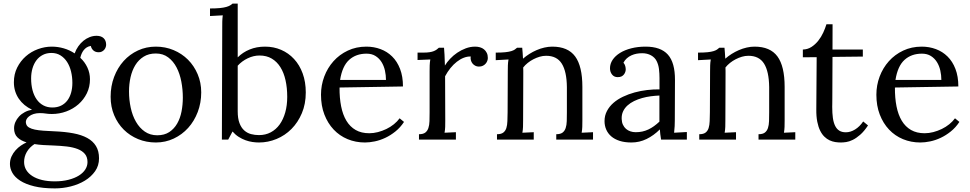

<svg xmlns="http://www.w3.org/2000/svg" viewBox="-20 -775 5386 1066"><path d="M274.4 32.7Q246.6 31.7 220.7 30.3Q194.8 28.8 171.4 24.9Q143.6 43 128.7 68.8Q113.8 94.7 113.8 124Q113.8 148.9 125.7 168.7Q137.7 188.5 159.9 202.6Q182.1 216.8 213.6 224.4Q245.1 231.9 283.7 231.9Q326.7 231.9 360.6 223.1Q394.5 214.4 418 199.7Q441.4 185.1 453.6 165.8Q465.8 146.5 465.8 125Q465.8 97.2 451.4 79.8Q437 62.5 411.4 52.5Q385.7 42.5 350.8 38.3Q315.9 34.2 274.4 32.7ZM265.6 -481Q238.8 -481 217.8 -470.2Q196.8 -459.5 182.4 -440.4Q168 -421.4 160.4 -395.5Q152.8 -369.6 152.8 -339.8Q152.8 -303.7 160.6 -274.2Q168.5 -244.6 183.6 -223.1Q198.7 -201.7 220.7 -189.9Q242.7 -178.2 270.5 -178.2Q298.3 -178.2 319.1 -188.5Q339.8 -198.7 353.8 -217Q367.7 -235.4 374.8 -260.5Q381.8 -285.6 381.8 -314.9Q381.8 -347.7 374.5 -377.9Q367.2 -408.2 352.5 -430.9Q337.9 -453.6 316.2 -467.3Q294.4 -481 265.6 -481ZM484.4 -520Q471.7 -518.1 461.9 -512Q452.1 -505.9 444.8 -496.6Q437.5 -487.3 432.9 -476.3Q428.2 -465.3 425.8 -454.1Q450.7 -431.2 465.1 -400.4Q479.5 -369.6 479.5 -335Q479.5 -292.5 462.2 -257.1Q444.8 -221.7 415.5 -196Q386.2 -170.4 347.9 -156.2Q309.6 -142.1 267.6 -142.1Q249 -142.1 234.6 -144.5Q220.2 -147 200.7 -147Q182.1 -147 166.7 -142.1Q151.4 -137.2 140.9 -128.7Q130.4 -120.1 127 -112.1Q123.5 -104 123.5 -98.1Q123.5 -92.3 125.5 -85.9Q128.9 -74.2 141.4 -66.9Q153.8 -59.6 173.8 -55.4Q193.8 -51.3 221.4 -49.3Q249 -47.4 283.7 -45.9Q341.3 -43.5 387 -34.9Q432.6 -26.4 464.4 -9Q496.1 8.3 512.9 35.9Q529.8 63.5 529.8 104Q529.8 144.5 508.1 175.5Q486.3 206.5 451.4 227.8Q416.5 249 372.8 260Q329.1 271 284.7 271Q217.3 271 169.7 259.3Q122.1 247.6 92.3 228.3Q62.5 209 48.8 184.8Q35.2 160.6 35.2 135.7Q35.2 112.8 43.9 93.8Q52.7 74.7 66.2 59.6Q79.6 44.4 95.9 33.4Q112.3 22.5 127.4 15.6Q95.2 5.9 76.7 -12.5Q58.1 -30.8 58.1 -63Q58.1 -80.6 65.4 -97.4Q72.8 -114.3 85.9 -128.4Q99.1 -142.6 117.4 -152.3Q135.7 -162.1 157.7 -166Q134.8 -176.8 116.2 -192.1Q97.7 -207.5 84.5 -226.8Q71.3 -246.1 64.2 -269Q57.1 -292 57.1 -318.4Q57.1 -363.3 75.4 -399.9Q93.8 -436.5 123.3 -462.4Q152.8 -488.3 190.7 -502.2Q228.5 -516.1 267.6 -516.1Q301.3 -516.1 334 -506.6Q366.7 -497.1 394.5 -478.5Q401.9 -499.5 414.6 -517.6Q427.2 -535.6 443.1 -548.6Q459 -561.5 477.5 -568.8Q496.1 -576.2 516.1 -576.2Q541.5 -576.2 555.4 -563Q569.3 -549.8 569.3 -526.4Q569.3 -520.5 566.9 -513.2Q564.5 -505.9 559.3 -499.5Q554.2 -493.2 545.9 -488.8Q537.6 -484.4 525.9 -484.9Q508.8 -485.4 498 -495.4Q487.3 -505.4 484.4 -520Z M845.2 -478Q805.7 -478 777.6 -460.4Q749.5 -442.9 731.4 -413.6Q713.4 -384.3 704.8 -346.2Q696.3 -308.1 696.3 -267.1Q696.3 -220.7 705.8 -176.8Q715.3 -132.8 734.9 -98.9Q754.4 -64.9 783.9 -44.4Q813.5 -23.9 853 -23.9Q892.6 -23.9 919.7 -41.7Q946.8 -59.6 963.6 -88.9Q980.5 -118.2 987.8 -155.8Q995.1 -193.4 995.1 -232.9Q995.1 -277.8 986.8 -321.8Q978.5 -365.7 960.4 -400.4Q942.4 -435.1 913.8 -456.5Q885.3 -478 845.2 -478ZM845.2 -516.1Q897.9 -516.1 943.8 -496.8Q989.7 -477.5 1023.7 -443.6Q1057.6 -409.7 1077.4 -363Q1097.2 -316.4 1097.2 -262.2Q1097.2 -204.1 1077.9 -153.3Q1058.6 -102.5 1024.7 -64.9Q990.7 -27.3 944.6 -5.6Q898.4 16.1 845.2 16.1Q792.5 16.1 746.8 -2.7Q701.2 -21.5 667.2 -55.2Q633.3 -88.9 613.8 -135.5Q594.2 -182.1 594.2 -237.8Q594.2 -296.9 613.5 -347.9Q632.8 -398.9 666.5 -436.3Q700.2 -473.6 746.1 -494.9Q792 -516.1 845.2 -516.1Z M1213.9 -625Q1213.9 -640.6 1214.1 -655.3Q1214.4 -669.9 1216.8 -689.9L1146 -686V-728Q1178.7 -728 1200.4 -730.2Q1222.2 -732.4 1235.8 -736.3Q1249.5 -740.2 1257.3 -744.9Q1265.1 -749.5 1271 -754.9H1299.8V-456.5Q1327.6 -484.4 1366 -500.2Q1404.3 -516.1 1451.7 -516.1Q1499.5 -516.1 1540.8 -498.3Q1582 -480.5 1612.5 -447.5Q1643.1 -414.6 1660.4 -367.4Q1677.7 -320.3 1677.7 -261.7Q1677.7 -197.8 1656 -146.5Q1634.3 -95.2 1598.4 -59.1Q1562.5 -22.9 1515.4 -3.4Q1468.3 16.1 1418 16.1Q1400.9 16.1 1381.8 13.4Q1362.8 10.7 1343.3 3.7Q1323.7 -3.4 1305.2 -15.1Q1286.6 -26.9 1271 -44.9L1247.1 0H1211.9ZM1420.9 -466.8Q1387.7 -466.8 1355.5 -451.4Q1323.2 -436 1299.8 -410.2V-157.2Q1299.8 -117.2 1309.6 -91.6Q1319.3 -65.9 1335.9 -51Q1352.5 -36.1 1373.8 -30.5Q1395 -24.9 1418 -24.9Q1454.1 -24.9 1483.2 -40.3Q1512.2 -55.7 1532.5 -83.7Q1552.7 -111.8 1563.7 -150.9Q1574.7 -189.9 1574.7 -237.3Q1574.7 -287.6 1565.2 -329.8Q1555.7 -372.1 1536.6 -402.3Q1517.6 -432.6 1488.8 -449.7Q1460 -466.8 1420.9 -466.8Z M2015.1 -477.1Q1956.5 -477.1 1918.5 -442.6Q1880.4 -408.2 1868.2 -331.1H2123Q2123 -357.4 2117.2 -383.5Q2111.3 -409.7 2098.4 -430.4Q2085.4 -451.2 2064.9 -464.1Q2044.4 -477.1 2015.1 -477.1ZM2217.3 -294.9 1865.2 -289.1Q1864.7 -231.4 1874 -184.6Q1883.3 -137.7 1903.3 -104.5Q1923.3 -71.3 1954.8 -53.2Q1986.3 -35.2 2030.3 -35.2Q2053.7 -35.2 2078.1 -41.5Q2102.5 -47.9 2125.2 -58.8Q2147.9 -69.8 2167 -85.2Q2186 -100.6 2198.7 -118.2L2223.1 -98.1Q2202.6 -66.9 2175.5 -45.2Q2148.4 -23.4 2119.4 -9.8Q2090.3 3.9 2061 10Q2031.7 16.1 2006.3 16.1Q1954.6 16.1 1909.9 -2.4Q1865.2 -21 1832.5 -55.7Q1799.8 -90.3 1781 -139.2Q1762.2 -188 1762.2 -249Q1762.2 -301.8 1780.3 -349.9Q1798.3 -397.9 1831.5 -435.1Q1864.7 -472.2 1911.1 -494.1Q1957.5 -516.1 2014.2 -516.1Q2055.7 -516.1 2092.5 -502.4Q2129.4 -488.8 2157.2 -461.4Q2185.1 -434.1 2201.2 -392.3Q2217.3 -350.6 2217.3 -294.9Z M2593.3 -461.4Q2574.2 -461.9 2554.7 -454.3Q2535.2 -446.8 2516.4 -432.1Q2497.6 -417.5 2481 -397Q2464.4 -376.5 2451.2 -351.6L2452.1 -106Q2452.1 -85.9 2451.7 -70.6Q2451.2 -55.2 2448.2 -38.1L2511.2 -41V0H2306.2V-29.8Q2329.1 -29.8 2341.1 -38.8Q2353 -47.9 2358.4 -64Q2363.8 -80.1 2364.5 -102.5Q2365.2 -125 2365.2 -151.9V-380.4Q2365.2 -396 2365.7 -411.9Q2366.2 -427.7 2369.1 -444.8L2298.3 -441.9V-482.9H2329.1Q2350.6 -482.9 2364.7 -485.1Q2378.9 -487.3 2388.4 -491.2Q2397.9 -495.1 2404.3 -499.8Q2410.6 -504.4 2416.5 -509.8H2445.3Q2446.8 -494.1 2448 -470.9Q2449.2 -447.8 2450.2 -411.1Q2461.4 -429.7 2479 -448.5Q2496.6 -467.3 2518.6 -482.2Q2540.5 -497.1 2565.9 -506.6Q2591.3 -516.1 2618.2 -516.1Q2631.8 -516.1 2644.8 -512.5Q2657.7 -508.8 2667.2 -501Q2676.8 -493.2 2682.6 -481.4Q2688.5 -469.7 2688.5 -453.1Q2688.5 -446.3 2685.8 -438Q2683.1 -429.7 2677 -422.4Q2670.9 -415 2661.6 -410.2Q2652.3 -405.3 2638.7 -405.3Q2627.4 -405.3 2618.4 -410.2Q2609.4 -415 2603.3 -422.6Q2597.2 -430.2 2594.5 -440.2Q2591.8 -450.2 2593.3 -461.4Z M2799.3 -379.9Q2799.3 -395.5 2799.8 -411.6Q2800.3 -427.7 2803.2 -444.8L2732.4 -440.9V-482.9Q2765.1 -482.9 2785.6 -485.1Q2806.2 -487.3 2818.6 -491.2Q2831.1 -495.1 2837.9 -499.8Q2844.7 -504.4 2850.6 -509.8H2879.4Q2880.4 -498.5 2881.6 -484.1Q2882.8 -469.7 2883.8 -449.2Q2899.9 -463.4 2919.2 -475.6Q2938.5 -487.8 2959.5 -496.8Q2980.5 -505.9 3002.7 -511Q3024.9 -516.1 3046.4 -516.1Q3133.3 -516.1 3173.3 -461.7Q3213.4 -407.2 3213.4 -292.5V-106Q3213.4 -85.9 3212.9 -70.6Q3212.4 -55.2 3209.5 -38.1L3272.5 -41V0H3068.4V-29.8Q3091.3 -29.8 3103.3 -38.8Q3115.2 -47.9 3120.6 -64Q3126 -80.1 3126.7 -102.5Q3127.4 -125 3127.4 -151.9V-291.5Q3126.5 -377.9 3099.1 -421.6Q3071.8 -465.3 3012.2 -465.3Q2994.1 -465.3 2976.1 -460Q2958 -454.6 2941.4 -446Q2924.8 -437.5 2910.2 -425.8Q2895.5 -414.1 2884.8 -400.4Q2885.3 -391.6 2885.3 -381.6Q2885.3 -371.6 2885.3 -361.3L2884.3 -106Q2884.3 -85.9 2883.8 -70.6Q2883.3 -55.2 2880.4 -38.1L2943.4 -41V0H2739.3V-29.8Q2762.2 -29.8 2774.2 -38.8Q2786.1 -47.9 2791.3 -64Q2796.4 -80.1 2797.1 -102.5Q2797.9 -125 2798.3 -151.9Z M3641.1 -244.6Q3618.2 -243.7 3593.5 -240.5Q3568.8 -237.3 3545.2 -230.7Q3521.5 -224.1 3500.5 -213.9Q3479.5 -203.6 3463.9 -189.5Q3448.2 -175.3 3439.5 -156.7Q3430.7 -138.2 3431.6 -114.7Q3432.1 -96.2 3438.7 -82.3Q3445.3 -68.4 3455.8 -59.3Q3466.3 -50.3 3480 -45.7Q3493.7 -41 3509.3 -41Q3529.3 -41 3546.9 -44.9Q3564.5 -48.8 3580.3 -56.4Q3596.2 -64 3611.1 -74.7Q3626 -85.4 3641.1 -99.6ZM3366.7 -396Q3366.7 -420.9 3381.3 -442.9Q3396 -464.8 3422.4 -481.2Q3448.7 -497.6 3485.1 -506.8Q3521.5 -516.1 3564.5 -516.1Q3648.4 -516.1 3688.2 -471.7Q3728 -427.2 3727.5 -330.6L3726.6 -106Q3726.6 -90.3 3725.8 -74.5Q3725.1 -58.6 3722.7 -38.1L3793.5 -42V0H3650.4Q3647.5 -17.1 3646 -29.8Q3644.5 -42.5 3643.6 -56.6Q3609.9 -22.9 3570.1 -3.4Q3530.3 16.1 3485.8 16.1Q3448.2 16.1 3420.2 7.1Q3392.1 -2 3373.5 -18.1Q3355 -34.2 3345.7 -55.9Q3336.4 -77.6 3336.4 -102.5Q3336.4 -133.3 3349.9 -158.7Q3363.3 -184.1 3386 -203.9Q3408.7 -223.6 3439 -238Q3469.2 -252.4 3503.2 -261.7Q3537.1 -271 3572.5 -275.1Q3607.9 -279.3 3641.6 -278.8V-341.3Q3641.6 -367.2 3638.7 -391.6Q3635.7 -416 3625.7 -436Q3615.7 -456.1 3594.5 -467.8Q3573.2 -479.5 3545.4 -479.5Q3529.3 -479.5 3514.6 -476.8Q3500 -474.1 3485.8 -467.8Q3471.7 -461.4 3460.2 -451.2Q3448.7 -440.9 3441.4 -426.8Q3448.7 -418.5 3451.4 -408.4Q3454.1 -398.4 3454.1 -389.2Q3454.1 -383.3 3451.7 -375.7Q3449.2 -368.2 3444.1 -361.6Q3439 -355 3430.9 -350.8Q3422.9 -346.7 3409.2 -346.7Q3389.6 -346.7 3378.2 -361.1Q3366.7 -375.5 3366.7 -396Z M3922.4 -379.9Q3922.4 -395.5 3922.9 -411.6Q3923.3 -427.7 3926.3 -444.8L3855.5 -440.9V-482.9Q3888.2 -482.9 3908.7 -485.1Q3929.2 -487.3 3941.7 -491.2Q3954.1 -495.1 3960.9 -499.8Q3967.8 -504.4 3973.6 -509.8H4002.4Q4003.4 -498.5 4004.6 -484.1Q4005.9 -469.7 4006.8 -449.2Q4022.9 -463.4 4042.2 -475.6Q4061.5 -487.8 4082.5 -496.8Q4103.5 -505.9 4125.7 -511Q4147.9 -516.1 4169.4 -516.1Q4256.3 -516.1 4296.4 -461.7Q4336.4 -407.2 4336.4 -292.5V-106Q4336.4 -85.9 4335.9 -70.6Q4335.4 -55.2 4332.5 -38.1L4395.5 -41V0H4191.4V-29.8Q4214.4 -29.8 4226.3 -38.8Q4238.3 -47.9 4243.7 -64Q4249 -80.1 4249.8 -102.5Q4250.5 -125 4250.5 -151.9V-291.5Q4249.5 -377.9 4222.2 -421.6Q4194.8 -465.3 4135.3 -465.3Q4117.2 -465.3 4099.1 -460Q4081.1 -454.6 4064.5 -446Q4047.9 -437.5 4033.2 -425.8Q4018.6 -414.1 4007.8 -400.4Q4008.3 -391.6 4008.3 -381.6Q4008.3 -371.6 4008.3 -361.3L4007.3 -106Q4007.3 -85.9 4006.8 -70.6Q4006.3 -55.2 4003.4 -38.1L4066.4 -41V0H3862.3V-29.8Q3885.3 -29.8 3897.2 -38.8Q3909.2 -47.9 3914.3 -64Q3919.4 -80.1 3920.2 -102.5Q3920.9 -125 3921.4 -151.9Z M4437.5 -500Q4463.9 -500.5 4485.4 -514.4Q4506.8 -528.3 4523.2 -549.1Q4539.6 -569.8 4550.8 -594.2Q4562 -618.7 4568.4 -640.1H4602.5Q4602.5 -600.1 4602.3 -565.4Q4602.1 -530.8 4602.1 -500H4770.5V-460.9L4602.1 -459Q4601.6 -394 4601.6 -348.1Q4601.6 -302.2 4601.3 -271.5Q4601.1 -240.7 4601.1 -222.9Q4601.1 -205.1 4600.8 -195.8Q4600.6 -186.5 4600.6 -183.8Q4600.6 -181.2 4600.6 -180.7Q4600.6 -146.5 4604.2 -120.4Q4607.9 -94.2 4616.7 -76.4Q4625.5 -58.6 4639.9 -49.6Q4654.3 -40.5 4676.3 -40.5Q4702.1 -40.5 4727.5 -56.2Q4752.9 -71.8 4772.5 -100.6L4799.3 -78.6Q4777.3 -45.4 4755.6 -26.6Q4733.9 -7.8 4714.4 1.7Q4694.8 11.2 4678 13.7Q4661.1 16.1 4648.4 16.1Q4633.3 16.1 4617.4 13.7Q4601.6 11.2 4586.2 4.2Q4570.8 -2.9 4557.4 -15.9Q4543.9 -28.8 4533.7 -49.3Q4523.4 -69.8 4517.6 -99.1Q4511.7 -128.4 4512.2 -168.5L4514.2 -457.5L4437.5 -457Z M5098.6 -477.1Q5040 -477.1 5002 -442.6Q4963.9 -408.2 4951.7 -331.1H5206.5Q5206.5 -357.4 5200.7 -383.5Q5194.8 -409.7 5181.9 -430.4Q5168.9 -451.2 5148.4 -464.1Q5127.9 -477.1 5098.6 -477.1ZM5300.8 -294.9 4948.7 -289.1Q4948.2 -231.4 4957.5 -184.6Q4966.8 -137.7 4986.8 -104.5Q5006.8 -71.3 5038.3 -53.2Q5069.8 -35.2 5113.8 -35.2Q5137.2 -35.2 5161.6 -41.5Q5186 -47.9 5208.7 -58.8Q5231.4 -69.8 5250.5 -85.2Q5269.5 -100.6 5282.2 -118.2L5306.6 -98.1Q5286.1 -66.9 5259 -45.2Q5231.9 -23.4 5202.9 -9.8Q5173.8 3.9 5144.5 10Q5115.2 16.1 5089.8 16.1Q5038.1 16.1 4993.4 -2.4Q4948.7 -21 4916 -55.7Q4883.3 -90.3 4864.5 -139.2Q4845.7 -188 4845.7 -249Q4845.7 -301.8 4863.8 -349.9Q4881.8 -397.9 4915 -435.1Q4948.2 -472.2 4994.6 -494.1Q5041 -516.1 5097.7 -516.1Q5139.2 -516.1 5176 -502.4Q5212.9 -488.8 5240.7 -461.4Q5268.6 -434.1 5284.7 -392.3Q5300.8 -350.6 5300.8 -294.9Z"/></svg>

Font: Lora
Style: Regular
Weight: 400
Designer: Olga Karpushina, Alexei Vanyashin
Foundry: Cyreal (www.cyreal.org, a@cyreal.org)
Version: Version 1.014